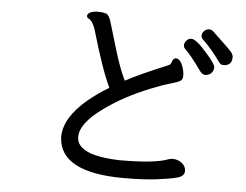

<svg xmlns="http://www.w3.org/2000/svg" viewBox="-52 -790 1103 860"><g transform="rotate(5 500.0 -360.0)"><path d="M858 -486Q870 -486 884 -496Q895 -509 895 -523Q895 -537 859 -578Q805 -642 782 -642Q769 -642 760 -631.5Q751 -621 751 -611Q751 -601 758 -594Q782 -573 835 -499Q845 -486 858 -486ZM934 -537Q973 -537 973 -576Q973 -585 965.5 -596Q958 -607 878 -682Q869 -691 858 -691Q846 -691 836 -682Q826 -673 826 -661Q826 -649 835 -642Q875 -604 914 -549Q922 -537 934 -537ZM535 6Q622 6 682 -1.5Q742 -9 773.5 -17.5Q805 -26 805 -49Q805 -70 787 -84.5Q769 -99 743 -99L728 -96Q670 -72 508 -72Q315 -78 315 -160Q315 -222 416 -294Q501 -356 618 -403Q670 -424 704 -433.5Q738 -443 749 -450Q760 -457 760 -473Q760 -486 756 -503Q743 -549 719 -549Q707 -545 703.5 -532Q700 -519 692 -516Q559 -461 501 -429Q476 -478 449.5 -567Q423 -656 413.5 -687Q404 -718 389.5 -722Q375 -726 356 -726Q314 -726 307 -705Q307 -695 317 -691Q334 -682 346 -646Q398 -467 435 -391Q387 -363 341 -325Q239 -239 239 -153Q245 6 535 6Z"/></g></svg>

Font: LXGW WenKai Mono TC
Style: Bold
Weight: 700
Designer: LXGW / Fontworks Inc.
Foundry: LXGW / Fontworks Inc.
Version: Version 1.330